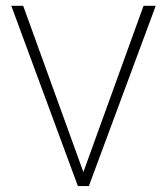

<svg xmlns="http://www.w3.org/2000/svg" viewBox="-20 -626 562 646"><path d="M256.5 -36 463 -606.5H504L279 0H242L18 -606.5H58L264.5 -36Z"/></svg>

Font: Karla ExtraLight
Style: Regular
Weight: 250
Designer: Jonathan Pinhorn
Version: Version 2.004;gftools[0.9.33]